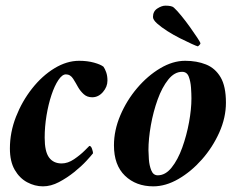

<svg xmlns="http://www.w3.org/2000/svg" viewBox="-20 -653 852 679"><path d="M260 -438Q289 -438 312.5 -431.5Q336 -425 346 -417Q351 -410 355.5 -397.5Q360 -385 360 -368Q360 -346 344 -327.5Q328 -309 306 -309Q288 -309 276 -320Q264 -331 256 -345Q249 -358 239 -374Q229 -390 213 -390Q200 -390 186.5 -370Q173 -350 162 -317Q151 -284 144.5 -244.5Q138 -205 138 -166Q138 -117 153.5 -96Q169 -75 198 -75Q220 -75 242 -90Q264 -105 279.5 -120.5Q295 -136 296 -137Q302 -137 305.5 -126.5Q309 -116 309 -111Q303 -103 285.5 -84Q268 -65 242.5 -44.5Q217 -24 188.5 -9Q160 6 132 6Q103 6 76 -8.5Q49 -23 32 -52.5Q15 -82 15 -128Q15 -185 36.5 -240Q58 -295 93.5 -340Q129 -385 172.5 -411.5Q216 -438 260 -438Z M680 -489Q675 -490 657.5 -498Q640 -506 617 -517.5Q594 -529 572 -543Q550 -557 535.5 -570Q521 -583 521 -593Q521 -613 536.5 -623Q552 -633 565 -633Q588 -633 595 -626Q606 -616 621.5 -597Q637 -578 652 -557Q667 -536 677.5 -520Q688 -504 689 -500Q688 -496 685 -493.5Q682 -491 680 -489ZM635 -438Q676 -438 708.5 -425Q741 -412 760 -380Q779 -348 779 -290Q779 -237 755.5 -184.5Q732 -132 694 -89Q656 -46 611 -20Q566 6 522 6Q461 6 422 -31.5Q383 -69 383 -139Q383 -192 405.5 -245Q428 -298 465 -341.5Q502 -385 546.5 -411.5Q591 -438 635 -438ZM624 -399Q597 -399 575 -371.5Q553 -344 537.5 -301Q522 -258 513.5 -210Q505 -162 505 -122Q505 -111 506.5 -89.5Q508 -68 515 -50.5Q522 -33 538 -33Q565 -33 587 -60.5Q609 -88 624.5 -131Q640 -174 648.5 -220.5Q657 -267 657 -305Q657 -321 655.5 -343Q654 -365 647.5 -382Q641 -399 624 -399Z"/></svg>

Font: Amiri
Style: Bold Italic
Weight: 700
Italic angle: 10°
Designer: Khaled Hosny
Version: Version 0.113